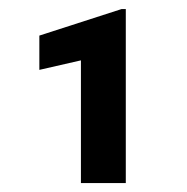

<svg xmlns="http://www.w3.org/2000/svg" viewBox="-20 -730 413 424"><path d="M257.8 -710V-325.7H158.7V-596.7L66.9 -575.7V-651.4L248.5 -710Z"/></svg>

Font: Vazirmatn RD UI FD
Style: Bold
Weight: 700
Designer: Saber Rastikerdar
Foundry: Saber Rastikerdar
Version: Version 33.003